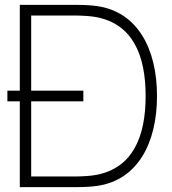

<svg xmlns="http://www.w3.org/2000/svg" viewBox="-20 -770 708 790"><path d="M380.2 -744.8C354.2 -749 316.7 -750 281.2 -750H61.5V-396.9H10.4V-353.1H61.5V0H281.2C316.7 0 354.2 -1 380.2 -5.2C546.9 -29.2 626 -182.3 626 -375C626 -567.7 546.9 -720.8 380.2 -744.8ZM374 -50C351 -45.8 314.6 -43.8 281.2 -43.8H108.3V-353.1H322.9V-396.9H108.3V-706.2H281.2C314.6 -706.2 351 -704.2 374 -700C528.1 -671.9 579.2 -539.6 579.2 -375C579.2 -210.4 528.1 -78.1 374 -50Z"/></svg>

Font: Manrope3 Thin
Style: Regular
Weight: 100
Width: 4
Designer: Mikhail Sharanda
Foundry: Mikhail Sharanda
Version: Version 3.000;PS 003.000;hotconv 1.0.88;makeotf.lib2.5.64775